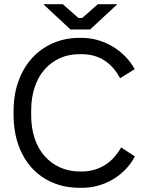

<svg xmlns="http://www.w3.org/2000/svg" viewBox="-20 -890 693 918"><path d="M362 8H372Q412 8 449.5 -2.5Q487 -13 520 -32.5Q553 -52 579.5 -79.5Q606 -107 625 -142L559 -185Q545 -160 526 -138.5Q507 -117 483.5 -102Q460 -87 431.5 -78.5Q403 -70 371 -70H363Q310 -70 267 -89.5Q224 -109 193 -144Q162 -179 145.5 -229Q129 -279 129 -340V-360Q129 -422 145.5 -472Q162 -522 192.5 -557Q223 -592 265.5 -611.5Q308 -631 360 -631H368Q434 -631 480 -600.5Q526 -570 554 -516L624 -559Q605 -594 577.5 -621.5Q550 -649 517 -668.5Q484 -688 446.5 -698.5Q409 -709 370 -709H360Q291 -709 233 -683.5Q175 -658 133.5 -612.5Q92 -567 68.5 -502.5Q45 -438 45 -360V-341Q45 -262 67.5 -198Q90 -134 131.5 -88Q173 -42 231.5 -17Q290 8 362 8ZM317 -749H411L541 -870H448L373 -804H355L280 -870H187Z"/></svg>

Font: Fixel Variable
Style: Regular
Weight: 100
Width: 3
Designer: AlfaBravo + MacPaw
Foundry: Kyrylo Tkachov, Marchela Mozhyna, Serhii Makarenko, Maria Weinstein, Zakhar Kryvoshyya
Version: Version 1.211